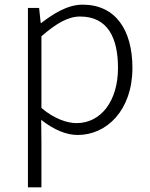

<svg xmlns="http://www.w3.org/2000/svg" viewBox="-20 -567 645 825"><path d="M100 238H158V46L157 -52C212 -9 265 13 314 13C439 13 549 -94 549 -275C549 -439 476 -547 335 -547C270 -547 209 -508 157 -468H155L148 -533H100ZM309 -38C270 -38 215 -55 158 -103V-411C222 -467 273 -496 324 -496C444 -496 487 -403 487 -275C487 -132 413 -38 309 -38Z"/></svg>

Font: Spoqa Han Sans Neo Light
Style: Regular
Weight: 300
Designer: [Spoqa Han Sans Neo] Dong-huui Kim ___ Younghwa Kang ___ Yujin Lee ___ [Noto Sans] Ryoko NISHIZUKA ____ (kana & ideograp
Foundry: Spoqa (http://www.spoqa-han-sans.com)
Version: Version 1.100;hotconv 1.0.109;makeotfexe 2.5.65596